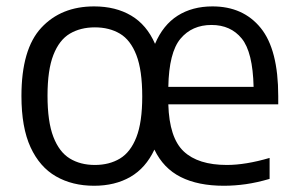

<svg xmlns="http://www.w3.org/2000/svg" viewBox="-20 -571 928 600"><path d="M274 9.5Q206 9.5 155 -19.8Q104 -49 75.5 -110.8Q47 -172.5 47 -271Q47 -417.5 109 -484.2Q171 -551 274 -551Q341.5 -551 390 -522.2Q438.5 -493.5 464.5 -434Q489.5 -493 535.2 -522Q581 -551 644 -551Q740 -551 794.8 -483.5Q849.5 -416 849.5 -270.5V-245H506Q509 -140.5 554 -98Q599 -55.5 689 -55.5Q747.5 -55.5 822.5 -77.5V-12Q783.5 -0.5 748.5 4.5Q713.5 9.5 679.5 9.5Q599 9.5 544.8 -17.8Q490.5 -45 462.5 -103.5Q435.5 -46 387.5 -18.2Q339.5 9.5 274 9.5ZM641 -493Q580 -493 544 -450Q508 -407 506 -299.5H772.5Q770 -408 735.5 -450.5Q701 -493 641 -493ZM276.5 -55.5Q321.5 -55.5 354.8 -75.5Q388 -95.5 406.2 -142.2Q424.5 -189 424.5 -269.5Q424.5 -351.5 406.2 -398.8Q388 -446 354.8 -465.8Q321.5 -485.5 276.5 -485.5Q231.5 -485.5 198.2 -465.8Q165 -446 146.8 -399.2Q128.5 -352.5 128.5 -272Q128.5 -190.5 146.8 -143.2Q165 -96 198 -75.8Q231 -55.5 276.5 -55.5Z"/></svg>

Font: Encode Sans
Style: Regular
Weight: 400
Designer: Multiple Designers
Foundry: Impallari Type
Version: Version 3.002; ttfautohint (v1.8.3) -l 8 -r 50 -G 200 -x 14 